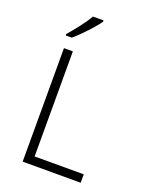

<svg xmlns="http://www.w3.org/2000/svg" viewBox="-171 -1041 905 1135"><g transform="rotate(20 281.5 -474.0)"><path d="M115 0V-714H171V-53H480V0ZM99 -797Q128 -830 160.5 -872Q193 -914 212 -948H279V-940Q264 -918 239.5 -890.5Q215 -863 188 -835.5Q161 -808 137 -788H99Z"/></g></svg>

Font: Noto Sans Mono SemiCondensed Light
Style: Regular
Weight: 300
Width: 4
Designer: Monotype Design Team
Foundry: Monotype Imaging Inc.
Version: Version 2.014; ttfautohint (v1.8.4.7-5d5b)